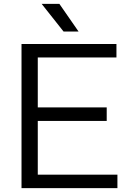

<svg xmlns="http://www.w3.org/2000/svg" viewBox="-20 -966 666 986"><path d="M90.5 0V-740H578V-671H174V-69H583V0ZM138.5 -345V-414.5H528V-345ZM306.5 -804 194 -946H285L383.5 -804Z"/></svg>

Font: Encode Sans SemiExpanded
Style: Regular
Weight: 400
Width: 6
Designer: Multiple Designers
Foundry: Impallari Type
Version: Version 3.002